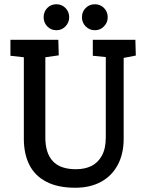

<svg xmlns="http://www.w3.org/2000/svg" viewBox="-20 -878 690 902"><path d="M334 4Q252 4 198 -24Q144 -52 118 -103.5Q92 -155 92 -226V-609L29 -616V-691H254L256 -618L193 -609V-232Q193 -159 228 -121Q263 -83 337 -83Q378 -83 409 -98Q440 -113 458.5 -146.5Q477 -180 477 -233V-610L416 -616V-691H616L618 -617L561 -606V-226Q561 -155 533 -103Q505 -51 454 -23.5Q403 4 334 4ZM426 -736Q400 -736 382.5 -754Q365 -772 365 -797Q365 -823 382.5 -840.5Q400 -858 426 -858Q451 -858 468.5 -840.5Q486 -823 486 -797Q486 -772 468.5 -754Q451 -736 426 -736ZM245 -736Q219 -736 202 -754Q185 -772 185 -797Q185 -823 202 -840.5Q219 -858 245 -858Q270 -858 287.5 -840.5Q305 -823 305 -797Q305 -772 287.5 -754Q270 -736 245 -736Z"/></svg>

Font: Kreon Light
Style: Regular
Weight: 400
Version: Version 2.002